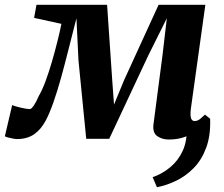

<svg xmlns="http://www.w3.org/2000/svg" viewBox="-48 -575 938 805"><path d="M660 10Q631 10 611 -4.5Q591 -19 595.5 -54L633 -341L651.5 -498.5L573.5 -342L410 7H313.5L281 -322L272.5 -498.5Q255 -430.5 239 -366.8Q223 -303 207.5 -247.2Q192 -191.5 176.2 -146.5Q160.5 -101.5 144.5 -71Q124.5 -32.5 95.2 -12.2Q66 8 23 8Q16.5 8 5 5.8Q-6.5 3.5 -16.5 0.8Q-26.5 -2 -27.5 -4L3 -134.5Q7.5 -132 22.8 -127.8Q38 -123.5 54.2 -120.5Q70.5 -117.5 77 -117.5Q81 -117.5 85.8 -122.5Q90.5 -127.5 95.8 -135.8Q101 -144 105.8 -153.5Q110.5 -163 114.5 -172.5Q128.5 -196 142.8 -234.2Q157 -272.5 169.8 -316.5Q182.5 -360.5 193 -402.5Q203.5 -444.5 209.5 -475L95 -500L105 -555H401L422.5 -239.5L430 -136.5L472.5 -239.5L617 -555H813L752 -117.5Q750 -100.5 751 -89.2Q752 -78 756.5 -72.8Q761 -67.5 767.5 -67.5Q780.5 -67.5 791 -76.2Q801.5 -85 811.5 -94.5L833 -77Q829 -72.5 815.8 -58.5Q802.5 -44.5 780.5 -28.8Q758.5 -13 728.2 -1.5Q698 10 660 10ZM833 -77Q835.5 -6 816.2 45.2Q797 96.5 763.5 130.2Q730 164 689.8 183.2Q649.5 202.5 610 210L592 168Q633 153.5 666.2 125.8Q699.5 98 718.2 57Q737 16 734.5 -39Z"/></svg>

Font: Merriweather ExtraBold
Style: Italic
Weight: 800
Italic angle: -7.8°
Version: Version 2.101